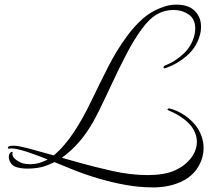

<svg xmlns="http://www.w3.org/2000/svg" viewBox="-20 -714 908 829"><path d="M669 94Q661 95 652.5 95Q644 95 636 95Q582 95 523 84.5Q464 74 406.5 57Q349 40 299 20L215 -14Q205 -9 195.5 -5Q186 -1 175 3Q142 14 98 14Q82 14 67 11.5Q52 9 42 4Q31 -2 24.5 -13.5Q18 -25 18 -36Q18 -47 24 -54Q28 -58 32 -58.5Q36 -59 34 -54Q31 -38 47.5 -25.5Q64 -13 78 -9Q91 -5 110 -5Q138 -5 163 -15L186 -25Q163 -35 139 -43.5Q115 -52 95 -59Q80 -64 56.5 -69.5Q33 -75 19 -72H18Q15 -72 14 -75Q13 -78 17 -81Q22 -85 37 -85Q53 -85 72 -80.5Q91 -76 100 -74L212 -43Q236 -63 259 -90Q282 -117 302 -148Q338 -203 372.5 -274.5Q407 -346 444.5 -420.5Q482 -495 527 -556Q550 -588 581 -619Q612 -650 649 -669Q671 -680 694 -687Q717 -694 742 -694Q794 -694 821 -667Q848 -640 848 -599Q848 -589 846.5 -578Q845 -567 841 -556Q826 -507 786 -472.5Q746 -438 698 -421Q692 -419 691 -419Q686 -419 686 -423Q686 -429 694 -432Q739 -449 775.5 -485Q812 -521 821 -570Q822 -576 822.5 -581.5Q823 -587 823 -591Q823 -632 794.5 -651.5Q766 -671 729 -671Q691 -671 659 -653Q624 -633 590.5 -586.5Q557 -540 525.5 -479.5Q494 -419 464.5 -355.5Q435 -292 407.5 -236Q380 -180 354 -143Q332 -111 305 -83Q278 -55 247 -33L310 -15Q380 5 462 23.5Q544 42 618 42Q652 42 683 37Q714 32 739 20Q780 1 805 -32Q830 -65 830 -102Q830 -128 816.5 -153Q803 -178 774 -200Q758 -212 741 -221.5Q724 -231 710 -236Q703 -239 703 -242Q703 -244 706.5 -245Q710 -246 711 -246Q745 -238 779 -215Q831 -178 849 -129Q859 -103 859 -75Q859 -35 839 1Q819 37 784 59Q734 89 669 94Z"/></svg>

Font: MonteCarlo
Style: Regular
Weight: 400
Designer: Robert E. Leuschke
Foundry: Robert E. Leuschke
Version: Version 1.010; ttfautohint (v1.8.3)